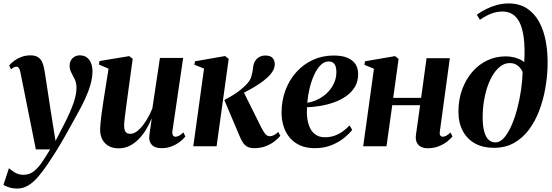

<svg xmlns="http://www.w3.org/2000/svg" viewBox="-55 -851 3210 1117"><path d="M63.5 -431.5Q60 -449 54.5 -456Q49 -463 41 -463Q32.5 -463 25 -459Q17.5 -455 8.5 -447.5L-1.5 -470.5Q10 -484.5 28.5 -498Q47 -511.5 70.8 -520.2Q94.5 -529 122 -529Q149 -529 165.5 -518.8Q182 -508.5 190.8 -488.8Q199.5 -469 204 -440Q209 -409.5 215 -370.2Q221 -331 227.5 -288Q234 -245 240.5 -203Q247 -161 253 -125L268 -31L318.5 -129Q337.5 -166 351 -196.8Q364.5 -227.5 373.2 -253.2Q382 -279 386 -301Q390 -323 390 -342.5Q389.5 -369 379.8 -389.5Q370 -410 360 -428.5Q350 -447 350 -469Q350 -495.5 367 -512.2Q384 -529 408.5 -529Q435 -529 451.2 -516Q467.5 -503 475.2 -482.5Q483 -462 483 -437.5Q483 -399.5 471.2 -358.5Q459.5 -317.5 439.5 -274.2Q419.5 -231 393.5 -185.5Q378 -157.5 362.8 -129.8Q347.5 -102 332 -74.2Q316.5 -46.5 300 -18.5Q283.5 9.5 265 39Q246.5 68.5 225 100Q195.5 144 167.2 177Q139 210 109 228Q79 246 44.5 246Q20 246 0.8 240Q-18.5 234 -35 225L-3 127.5Q7.5 137 29.8 151.5Q52 166 81 166Q115 166 140.2 146.8Q165.5 127.5 188.5 94Q211.5 60.5 237 18H153.5Z M635 12Q601 12 577 -1.8Q553 -15.5 540.2 -39.8Q527.5 -64 527.5 -96.5Q527.5 -111 529.5 -133Q531.5 -155 534.8 -179.8Q538 -204.5 541.5 -227.8Q545 -251 547.5 -268L576.5 -451.5L520.5 -475.5L524 -496L697 -524.5L717 -509L686 -282.5Q683.5 -263 680.2 -239Q677 -215 674 -191.8Q671 -168.5 669 -150.2Q667 -132 667 -123.5Q667 -106.5 670.2 -95.2Q673.5 -84 681.5 -78.2Q689.5 -72.5 703.5 -72.5Q727 -72.5 750.8 -94.2Q774.5 -116 795.8 -150Q817 -184 831.5 -221L875.5 -514H1010.5L948 -88Q946 -71.5 951.5 -63.5Q957 -55.5 966 -55.5Q975.5 -55.5 987.5 -61.8Q999.5 -68 1011.5 -81L1023.5 -57Q1011 -40.5 990.2 -25Q969.5 -9.5 942.8 0.8Q916 11 886 11Q847.5 11 830.5 -6Q813.5 -23 813 -49.5Q813 -54.5 814.5 -66.8Q816 -79 818.2 -95Q820.5 -111 823 -127.8Q825.5 -144.5 827.5 -158.5L826 -159Q812.5 -126 793.8 -95.5Q775 -65 751 -40.8Q727 -16.5 698 -2.2Q669 12 635 12Z M1069.5 0 1132 -452 1076 -474.5 1079.5 -494.5 1254.5 -525 1275.5 -508.5 1205 0ZM1423.5 11Q1400.5 11 1384.5 2.8Q1368.5 -5.5 1356.8 -23.8Q1345 -42 1334 -71L1250 -269Q1277.5 -283.5 1299.8 -297.2Q1322 -311 1340.5 -325.5Q1359 -340 1375 -356Q1400 -379.5 1408 -408.5Q1416 -437.5 1417.5 -459.5Q1420 -482 1430 -497.2Q1440 -512.5 1455.2 -520.2Q1470.5 -528 1487.5 -528Q1519 -528 1531 -513.5Q1543 -499 1543.5 -480Q1543.5 -454.5 1529.5 -433.5Q1515.5 -412.5 1494.5 -395Q1481 -382 1457 -365.8Q1433 -349.5 1404 -333Q1375 -316.5 1346.2 -302Q1317.5 -287.5 1292.5 -277.5L1359.5 -321.5L1465.5 -108.5Q1478 -83.5 1489 -71Q1500 -58.5 1515 -58.5Q1525 -58.5 1537.5 -64.2Q1550 -70 1563.5 -83.5L1576 -61Q1564.5 -46.5 1543.5 -29.8Q1522.5 -13 1492.2 -1Q1462 11 1423.5 11Z M1994 -95.5Q1979 -75 1948.8 -50Q1918.5 -25 1875 -7Q1831.5 11 1776 11Q1726 11 1689.5 -5.8Q1653 -22.5 1629.2 -51.8Q1605.5 -81 1594.2 -118Q1583 -155 1583 -195Q1583 -265 1605.5 -325.5Q1628 -386 1669 -431.5Q1710 -477 1765.2 -502.5Q1820.5 -528 1886 -528Q1936 -528 1967.5 -514.2Q1999 -500.5 2013.8 -476.5Q2028.5 -452.5 2028.5 -421.5Q2029 -378 2009.8 -345.8Q1990.5 -313.5 1958.5 -291.2Q1926.5 -269 1887.5 -255.2Q1848.5 -241.5 1807.5 -234.8Q1766.5 -228 1731 -227Q1728.5 -192 1733 -160.5Q1737.5 -129 1749.5 -104.8Q1761.5 -80.5 1782.8 -66.5Q1804 -52.5 1835.5 -52.5Q1866.5 -52.5 1892.8 -62Q1919 -71.5 1940.5 -87.5Q1962 -103.5 1978.5 -121.5ZM1858 -493.5Q1831 -493.5 1809.5 -471.5Q1788 -449.5 1772 -414Q1756 -378.5 1746 -336.2Q1736 -294 1732.5 -253Q1756.5 -256.5 1780.8 -266.5Q1805 -276.5 1827 -292.8Q1849 -309 1865.8 -330.2Q1882.5 -351.5 1892.2 -377.2Q1902 -403 1902 -432.5Q1901.5 -465.5 1890 -479.5Q1878.5 -493.5 1858 -493.5Z M2504 -87Q2501.5 -68.5 2507 -62Q2512.5 -55.5 2520 -55.5Q2529 -55.5 2540.5 -61Q2552 -66.5 2566 -80L2577.5 -57Q2567 -44 2547 -28Q2527 -12 2498 -0.2Q2469 11.5 2430.5 11.5Q2413 11.5 2396.5 4.2Q2380 -3 2370.5 -20.5Q2361 -38 2365 -67.5L2389 -239H2227L2193.5 0H2058L2120.5 -451L2065 -474L2068.5 -494.5L2243 -524.5L2264 -508.5L2232.5 -281.5H2395L2426.5 -512.5H2562Z M2817.5 9Q2755 9 2709 -16.2Q2663 -41.5 2637.5 -88.8Q2612 -136 2612 -201.5Q2612 -271.5 2633.5 -330.2Q2655 -389 2692.5 -432.5Q2730 -476 2779.5 -499.5Q2829 -523 2885.5 -523Q2920 -523 2949.5 -513.2Q2979 -503.5 2995 -489.5Q2999.5 -573 2992.2 -629.8Q2985 -686.5 2968 -720.2Q2951 -754 2925.8 -769Q2900.5 -784 2868.5 -784Q2838 -784 2807 -773.2Q2776 -762.5 2737 -736L2719 -765.5Q2745.5 -784.5 2775.5 -799.2Q2805.5 -814 2837.8 -822.5Q2870 -831 2903.5 -831Q2965.5 -831 3009.5 -802.8Q3053.5 -774.5 3081.2 -724.2Q3109 -674 3121 -606.5Q3133 -539 3130.5 -460.5Q3128.5 -398 3116.5 -332Q3104.5 -266 3081.2 -205.2Q3058 -144.5 3021.8 -96Q2985.5 -47.5 2935 -19.2Q2884.5 9 2817.5 9ZM2827.5 -22.5Q2854 -22.5 2877.2 -49Q2900.5 -75.5 2920 -119.5Q2939.5 -163.5 2953.8 -217.2Q2968 -271 2976.2 -327.2Q2984.5 -383.5 2985.5 -432.5Q2979.5 -446 2969.2 -457.8Q2959 -469.5 2944.5 -476.8Q2930 -484 2910 -484Q2883 -484 2859.5 -467.2Q2836 -450.5 2816.2 -420.8Q2796.5 -391 2782.5 -351.2Q2768.5 -311.5 2760.8 -265Q2753 -218.5 2753 -169Q2753 -119 2761.8 -86.5Q2770.5 -54 2787.2 -38.2Q2804 -22.5 2827.5 -22.5Z"/></svg>

Font: Merriweather 120pt
Style: Bold Italic
Weight: 700
Italic angle: -7.8°
Version: Version 2.101